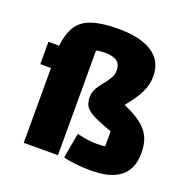

<svg xmlns="http://www.w3.org/2000/svg" viewBox="-123 -795 919 929"><g transform="rotate(20 336.0 -330.0)"><path d="M441 15Q398 15 358 10.5Q318 6 298 -1L321 -130Q350 -123 374.5 -119.5Q399 -116 419 -116Q440 -116 451 -117Q462 -118 466 -120V-196Q418 -213 388 -226.5Q358 -240 342 -253Q326 -266 320 -281.5Q314 -297 314 -319Q314 -343 326 -363.5Q338 -384 354 -403Q370 -422 381.5 -441.5Q393 -461 393 -483Q393 -514 373 -529Q353 -544 311 -544Q298 -544 287 -543Q276 -542 266 -539V0H90V-385H35V-500H90Q98 -566 123 -604Q148 -642 199.5 -658.5Q251 -675 333 -675Q448 -675 508.5 -634.5Q569 -594 569 -517Q569 -489 561 -462.5Q553 -436 535 -406.5Q517 -377 486 -339Q545 -314 579 -287Q613 -260 627.5 -227Q642 -194 642 -147Q642 -66 592 -25.5Q542 15 441 15Z"/></g></svg>

Font: Changa ExtraLight
Style: Bold
Weight: 700
Version: Version 3.002; ttfautohint (v1.8.2)